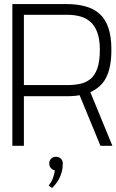

<svg xmlns="http://www.w3.org/2000/svg" viewBox="-20 -720 575 948"><path d="M220 196 237 208Q244 202 253 191Q262 180 270.5 165Q279 150 284.5 130.5Q290 111 290 87Q290 72 280 63Q270 54 256 54Q242 54 232.5 63.5Q223 73 223 87Q223 100 231 109.5Q239 119 251 121Q249 137 242.5 156.5Q236 176 220 196ZM307 -700H41V0H98V-245H311Q322 -245 333 -245.5Q344 -246 354 -247Q364 -248 373 -250L476 0H535L426 -265Q462 -281 485 -308Q508 -335 519 -376.5Q530 -418 530 -474Q530 -538 515.5 -581.5Q501 -625 472.5 -651Q444 -677 402 -688.5Q360 -700 307 -700ZM315 -300H98V-647H312Q345 -647 374 -639.5Q403 -632 425 -613.5Q447 -595 460 -561Q473 -527 473 -474Q473 -417 460.5 -382Q448 -347 426 -329.5Q404 -312 375.5 -306Q347 -300 315 -300Z"/></svg>

Font: AdventPro_ExpandedRegular
Style: ExpandedRegular
Weight: 400
Width: 7
Designer: VivaRado, Andreas Kalpakidis
Foundry: VivaRado, Andreas Kalpakidis
Version: Version 3.000